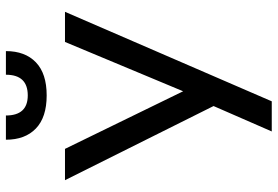

<svg xmlns="http://www.w3.org/2000/svg" viewBox="-165 -775 940 650"><g transform="rotate(-90 305.0 -450.0)"><path d="M271 -197 20 -700H126L321 -300L488 -700H590L287 0H185ZM307 -762Q233 -762 195 -798.5Q157 -835 157 -900H239Q239 -826 307 -826Q377 -826 377 -900H457Q457 -835 419 -798.5Q381 -762 307 -762Z"/></g></svg>

Font: Retni Sans Medium
Style: Regular
Weight: 500
Designer: Vitaly Kuzmin
Foundry: ParaType Ltd.
Version: Version 1.00;March 2, 2019;FontCreator 11.5.0.2425 64-bit; t